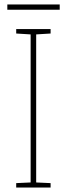

<svg xmlns="http://www.w3.org/2000/svg" viewBox="-20 -845 300 865"><path d="M208 0H53V-20L118 -23V-690L53 -694V-714H208V-694L143 -690V-23L208 -20ZM249 -825V-801H13V-825Z"/></svg>

Font: Noto Sans Khmer SemiCondensed Thin
Style: Regular
Weight: 250
Width: 4
Designer: Danh Hong and the Monotype Design Team
Foundry: Monotype Imaging Inc.
Version: Version 2.004